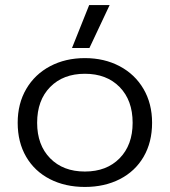

<svg xmlns="http://www.w3.org/2000/svg" viewBox="-20 -725 672 760"><path d="M333 -705H414L334 -535H265ZM50 -239Q50 -315 84 -373Q118 -431 178.5 -463Q239 -495 316 -495Q393 -495 453.5 -463Q514 -431 548 -373Q582 -315 582 -239Q582 -162 548.5 -104.5Q515 -47 454.5 -16Q394 15 316 15Q238 15 177.5 -16Q117 -47 83.5 -104.5Q50 -162 50 -239ZM505 -239Q505 -328 453.5 -380.5Q402 -433 316 -433Q230 -433 178.5 -380.5Q127 -328 127 -239Q127 -151 178.5 -98.5Q230 -46 316 -46Q402 -46 453.5 -98.5Q505 -151 505 -239Z"/></svg>

Font: Prompt Light
Style: Regular
Weight: 300
Designer: Katatrad Team
Foundry: CadsonDemak
Version: Version 1.001